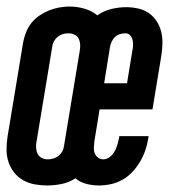

<svg xmlns="http://www.w3.org/2000/svg" viewBox="-29 -560 549 588"><path d="M115 8Q96 8 77 4.5Q58 1 42 -8Q26 -17 14.5 -31.5Q3 -46 -3 -64Q-9 -82 -9 -101.5Q-9 -121 -6 -141L42 -431Q45 -446 51 -461.5Q57 -477 67.5 -490Q78 -503 92 -512.5Q106 -522 121 -528Q136 -534 152 -537Q168 -540 184 -540Q207 -540 229.5 -533.5Q252 -527 269 -513Q289 -527 312 -532.5Q335 -538 357 -538Q376 -538 394 -534Q412 -530 426.5 -520Q441 -510 450.5 -495.5Q460 -481 464.5 -463.5Q469 -446 468.5 -427Q468 -408 465 -389L438 -225H276L260 -127Q259 -118 258.5 -108.5Q258 -99 261 -91Q264 -83 271 -77.5Q278 -72 287 -72Q298 -72 307.5 -79.5Q317 -87 322.5 -97.5Q328 -108 331 -118.5Q334 -129 336 -140Q336 -141 336 -141.5Q336 -142 336 -143H426Q426 -141 425.5 -139.5Q425 -138 425 -136Q422 -117 416 -99.5Q410 -82 400 -65Q390 -48 376.5 -33.5Q363 -19 346 -9.5Q329 0 310.5 4Q292 8 274 8Q254 8 235 3Q216 -2 202 -14Q182 -1 159.5 3.5Q137 8 115 8ZM360 -305 376 -403Q378 -411 378.5 -420Q379 -429 377 -437.5Q375 -446 369.5 -452Q364 -458 355 -458Q347 -458 338.5 -455.5Q330 -453 323.5 -447Q317 -441 313.5 -433.5Q310 -426 308 -417L290 -305ZM117 -72Q126 -72 134.5 -74.5Q143 -77 150 -82.5Q157 -88 161.5 -96Q166 -104 167 -113L215 -403Q217 -413 216.5 -423Q216 -433 212 -441.5Q208 -450 199 -454Q190 -458 180 -458Q171 -458 163 -455.5Q155 -453 148 -447.5Q141 -442 136.5 -434Q132 -426 131 -417L83 -127Q81 -118 81.5 -108Q82 -98 86 -89.5Q90 -81 98.5 -76.5Q107 -72 117 -72Z"/></svg>

Font: Iosevka Curly Medium Oblique
Style: Regular
Weight: 500
Italic angle: -9°
Monospace: yes
Designer: Belleve Invis
Foundry: Belleve Invis
Version: Version 11.1.0; ttfautohint (v1.8.3)